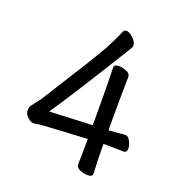

<svg xmlns="http://www.w3.org/2000/svg" viewBox="-133 -823 866 946"><g transform="rotate(20 300.0 -350.0)"><path d="M433 17Q413 17 391.5 8.5Q370 0 370 -17Q372 -87 372 -151Q124 -138 113.5 -135Q103 -132 92 -132Q79 -132 62 -148Q45 -164 45 -182Q45 -198 53.5 -210.5Q62 -223 71.5 -234.5Q81 -246 88 -255Q275 -550 305 -606Q335 -662 353 -706Q358 -717 370 -717Q380 -717 394 -707Q426 -683 426 -657Q426 -651 404 -617Q220 -319 147 -213L372 -223Q372 -418 369 -525Q369 -541 394 -541Q413 -541 434 -532.5Q455 -524 455 -507Q453 -418 453 -226L506 -230Q528 -233 540 -233Q555 -233 565.5 -212Q576 -191 576 -175Q576 -153 559 -153L466 -155L453 -154Q453 -80 457 1Q457 17 433 17Z"/></g></svg>

Font: LXGW WenKai Lite
Style: Bold
Weight: 700
Designer: LXGW / Fontworks Inc.
Foundry: LXGW / Fontworks Inc.
Version: Version 1.330;April 28, 2024